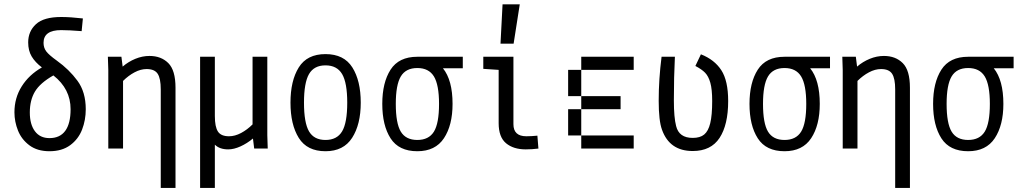

<svg xmlns="http://www.w3.org/2000/svg" viewBox="-20 -708 4852 915"><path d="M388.7 -187.5Q388.7 -135.7 371.1 -90.3Q353.5 -44.9 314.5 -16.1Q275.4 12.7 215.8 12.7Q158.2 12.7 120.6 -15.1Q83 -43 65.9 -85.4Q48.8 -127.9 48.8 -172.9Q48.8 -241.2 83.5 -296.4Q118.2 -351.6 179.7 -386.7Q147.5 -411.1 130.9 -439Q114.3 -466.8 114.3 -505.9Q114.3 -558.6 151.4 -592.8Q188.5 -627 271.5 -627Q315.4 -627 375 -620.1L369.1 -559.6Q307.6 -564.5 271.5 -564.5Q187.5 -564.5 187.5 -503.9Q187.5 -480.5 200.2 -463.4Q212.9 -446.3 251 -418.9Q309.6 -377 349.1 -323.2Q388.7 -269.5 388.7 -187.5ZM316.4 -187.5Q316.4 -284.2 234.4 -348.6Q170.9 -312.5 146.5 -271.5Q122.1 -230.5 122.1 -171.9Q122.1 -115.2 146.5 -82.5Q170.9 -49.8 215.8 -49.8Q265.6 -49.8 291 -84.5Q316.4 -119.1 316.4 -187.5Z M816.4 -290V187.5H746.1V-282.2Q746.1 -334 731.4 -356.4Q716.8 -378.9 678.7 -378.9Q650.4 -378.9 621.1 -363.3Q591.8 -347.7 566.4 -322.3V0H496.1V-374L494.1 -437.5H558.6L564.5 -390.6Q591.8 -414.1 625 -427.7Q658.2 -441.4 692.4 -441.4Q748 -441.4 782.2 -407.2Q816.4 -373 816.4 -290Z M1191.4 0 1185.5 -47.9Q1157.2 -24.4 1126 -10.3Q1094.7 3.9 1067.4 3.9Q1026.4 3.9 1003.9 -18.6V187.5H933.6V-437.5H1003.9V-155.3Q1003.9 -103.5 1018.6 -81.1Q1033.2 -58.6 1071.3 -58.6Q1099.6 -58.6 1128.9 -74.2Q1158.2 -89.8 1183.6 -115.2V-437.5H1253.9V-63.5L1255.9 0Z M1364.3 -218.8Q1364.3 -323.2 1403.8 -386.7Q1443.4 -450.2 1531.2 -450.2Q1619.1 -450.2 1659.2 -386.7Q1699.2 -323.2 1699.2 -218.8Q1699.2 -115.2 1658.2 -51.3Q1617.2 12.7 1531.2 12.7Q1443.4 12.7 1403.8 -50.8Q1364.3 -114.3 1364.3 -218.8ZM1634.8 -218.8Q1634.8 -313.5 1610.4 -355Q1585.9 -396.5 1531.2 -396.5Q1476.6 -396.5 1452.6 -355Q1428.7 -313.5 1428.7 -218.8Q1428.7 -123 1452.6 -82Q1476.6 -41 1531.2 -41Q1585.9 -41 1610.4 -82Q1634.8 -123 1634.8 -218.8Z M2185.5 -382.8H2090.8Q2136.7 -326.2 2136.7 -212.9Q2136.7 -111.3 2095.7 -49.3Q2054.7 12.7 1968.8 12.7Q1880.9 12.7 1841.3 -48.8Q1801.8 -110.4 1801.8 -212.9Q1801.8 -314.5 1841.3 -376Q1880.9 -437.5 1968.8 -437.5H2185.5ZM2072.3 -212.9Q2072.3 -303.7 2047.9 -343.8Q2023.4 -383.8 1968.8 -383.8Q1914.1 -383.8 1890.1 -343.8Q1866.2 -303.7 1866.2 -212.9Q1866.2 -120.1 1890.1 -80.6Q1914.1 -41 1968.8 -41Q2023.4 -41 2047.9 -80.6Q2072.3 -120.1 2072.3 -212.9Z M2426.8 -116.2Q2426.8 -58.6 2488.3 -58.6Q2511.7 -58.6 2541 -61.5L2545.9 0Q2515.6 3.9 2485.4 3.9Q2426.8 3.9 2391.6 -25.4Q2356.4 -54.7 2356.4 -121.1V-375L2283.2 -379.9V-437.5H2426.8ZM2457 -687.5 2427.7 -500H2365.2L2375 -687.5Z M2750 -375V-437.5H3000V-375ZM2750 -375V-250H2687.5V-375ZM2750 -187.5V-250H2937.5V-187.5ZM2687.5 -187.5H2750V-62.5H2687.5ZM2750 0V-62.5H3000V0Z M3191.4 -229.5Q3191.4 -148.4 3202.1 -107.4Q3215.8 -50.8 3281.2 -50.8Q3316.4 -50.8 3335.9 -66.9Q3355.5 -83 3364.7 -120.6Q3374 -158.2 3374 -226.6Q3374 -282.2 3365.2 -313.5Q3356.4 -344.7 3340.3 -361.3Q3324.2 -377.9 3293.9 -393.6L3320.3 -449.2Q3384.8 -423.8 3417.5 -373.5Q3450.2 -323.2 3450.2 -226.6Q3450.2 -113.3 3409.2 -50.8Q3368.2 11.7 3281.2 11.7Q3170.9 11.7 3134.8 -89.8Q3119.1 -132.8 3119.1 -227.5Q3119.1 -331.1 3132.8 -437.5H3196.3Q3191.4 -340.8 3191.4 -229.5Z M3935.5 -382.8H3840.8Q3886.7 -326.2 3886.7 -212.9Q3886.7 -111.3 3845.7 -49.3Q3804.7 12.7 3718.8 12.7Q3630.9 12.7 3591.3 -48.8Q3551.8 -110.4 3551.8 -212.9Q3551.8 -314.5 3591.3 -376Q3630.9 -437.5 3718.8 -437.5H3935.5ZM3822.3 -212.9Q3822.3 -303.7 3797.9 -343.8Q3773.4 -383.8 3718.8 -383.8Q3664.1 -383.8 3640.1 -343.8Q3616.2 -303.7 3616.2 -212.9Q3616.2 -120.1 3640.1 -80.6Q3664.1 -41 3718.8 -41Q3773.4 -41 3797.9 -80.6Q3822.3 -120.1 3822.3 -212.9Z M4316.4 -290V187.5H4246.1V-282.2Q4246.1 -334 4231.4 -356.4Q4216.8 -378.9 4178.7 -378.9Q4150.4 -378.9 4121.1 -363.3Q4091.8 -347.7 4066.4 -322.3V0H3996.1V-374L3994.1 -437.5H4058.6L4064.5 -390.6Q4091.8 -414.1 4125 -427.7Q4158.2 -441.4 4192.4 -441.4Q4248 -441.4 4282.2 -407.2Q4316.4 -373 4316.4 -290Z M4810.5 -382.8H4715.8Q4761.7 -326.2 4761.7 -212.9Q4761.7 -111.3 4720.7 -49.3Q4679.7 12.7 4593.8 12.7Q4505.9 12.7 4466.3 -48.8Q4426.8 -110.4 4426.8 -212.9Q4426.8 -314.5 4466.3 -376Q4505.9 -437.5 4593.8 -437.5H4810.5ZM4697.3 -212.9Q4697.3 -303.7 4672.9 -343.8Q4648.4 -383.8 4593.8 -383.8Q4539.1 -383.8 4515.1 -343.8Q4491.2 -303.7 4491.2 -212.9Q4491.2 -120.1 4515.1 -80.6Q4539.1 -41 4593.8 -41Q4648.4 -41 4672.9 -80.6Q4697.3 -120.1 4697.3 -212.9Z"/></svg>

Font: Sudo Light
Style: Regular
Weight: 300
Monospace: yes
Designer: Jens Kutilek
Foundry: Jens Kutilek
Version: Version 0.040